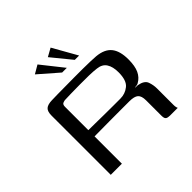

<svg xmlns="http://www.w3.org/2000/svg" viewBox="-169 -791 936 936"><g transform="rotate(-45 298.5 -323.0)"><path d="M362.5 -189.4Q362.5 -189.4 334.1 -189.4Q305.8 -189.4 259 -189.2Q212.2 -189.1 154.7 -188.4V0H78V-408.3Q78 -437.3 90.7 -448.3Q103.3 -459.3 132 -460Q147 -460.7 171.5 -460.9Q196 -461 226.1 -461.4Q256.3 -461.7 287.9 -461.9Q319.4 -462 348.7 -461.9Q378 -461.7 400.9 -460.9Q423.7 -460 436.7 -459Q489.5 -454 513.3 -424.3Q537.1 -394.6 537.1 -337Q537.1 -291.1 524.5 -264.2Q512 -237.4 487.4 -223.6Q484.3 -221.1 477.4 -219.5Q470.6 -218 463.9 -218V-216Q467.7 -216 472.8 -216Q477.9 -216 480.7 -215.7Q518.7 -208.7 526.9 -185.5Q535.2 -162.3 535.2 -138.3V-23.7Q535.2 -14.3 537 -7.7Q538.7 -1 539.7 0H486.2Q472.2 0 464.4 -4.8Q456.5 -9.6 456.5 -29.5V-134.7Q456.5 -165.7 443 -177.5Q429.5 -189.4 395.5 -189.4ZM154.7 -231.3Q169.1 -231.3 199.2 -230.8Q229.3 -230.3 264.7 -229.9Q300 -229.5 330.1 -229.5Q360.2 -229.5 373.9 -229.5Q407.2 -229.5 432.8 -250.1Q458.5 -270.6 458.5 -326.6Q458.5 -365.2 443.9 -387.8Q429.4 -410.5 396.8 -414Q376.4 -416.7 345.4 -417.5Q314.4 -418.2 281.2 -417.8Q248 -417.5 220.1 -417Q192.2 -416.5 177.8 -415.7Q174.6 -415.7 164.6 -412.2Q154.7 -408.7 154.7 -392.3ZM263.1 -520.3 162.7 -607.8 205.9 -633.1 295.4 -520.3ZM350.3 -520.3 266.8 -622.5 309.2 -646 380.2 -520.3Z"/></g></svg>

Font: Genos Thin
Style: Regular
Weight: 100
Designer: Robert E. Leuschke
Foundry: Robert E. Leuschke
Version: Version 1.010